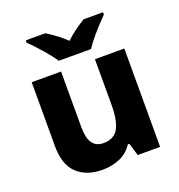

<svg xmlns="http://www.w3.org/2000/svg" viewBox="-138 -881 939 1007"><g transform="rotate(-20 331.0 -378.0)"><path d="M588 0H463L442 -70H433Q408 -30 363.5 -10Q319 10 265 10Q175 10 123 -39.5Q71 -89 71 -191V-549H235V-236Q235 -120 316 -120Q376 -120 400 -163.5Q424 -207 424 -297V-549H588ZM548 -753Q458 -661 423 -606H243Q223 -637 186 -679.5Q149 -722 117 -753V-766H226Q290 -726 332 -685Q372 -725 440 -766H548Z"/></g></svg>

Font: Noto Sans UI ExtraBold
Style: Regular
Weight: 800
Designer: Monotype Design Team
Foundry: Monotype Imaging Inc.
Version: Version 1.001